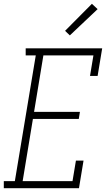

<svg xmlns="http://www.w3.org/2000/svg" viewBox="-46 -989 566 1009"><path d="M-26 0V-37H32L142 -698H89V-735H491L467 -590H427L445 -698H182L133 -401H374L368 -364H127L73 -37H335L353 -145H393L369 0ZM321 -803 296 -827 437 -969 467 -941Z"/></svg>

Font: Iosevka Slab Extralight
Style: Italic
Weight: 200
Italic angle: -9°
Monospace: yes
Designer: Belleve Invis
Foundry: Belleve Invis
Version: Version 11.1.1; ttfautohint (v1.8.3)